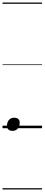

<svg xmlns="http://www.w3.org/2000/svg" viewBox="-20 -1015 353 1520"><path d="M79 21Q58 21 46.5 10.5Q35 0 35 -17Q35 -47 50.5 -65Q66 -83 92 -83Q113 -83 124.5 -73Q136 -63 136 -45Q136 -16 121 2.5Q106 21 79 21ZM0 475H313V485H0ZM0 -20H313V0H0ZM0 -505H313V-500H0ZM0 -995H313V-985H0Z"/></svg>

Font: Playwrite CZ Guides
Style: Regular
Weight: 400
Designer: Veronika Burian, José Scaglione
Foundry: TypeTogether
Version: Version 1.003